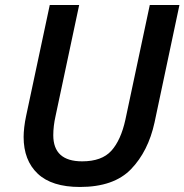

<svg xmlns="http://www.w3.org/2000/svg" viewBox="-20 -734 734 764"><path d="M298 10Q433 10 501.5 -61Q570 -132 595 -247L694 -714H576L479 -258Q461 -176 423 -134Q385 -92 307 -92Q192 -92 192 -196Q192 -232 201 -272L295 -714H178L84 -273Q79 -250 76.5 -228Q74 -206 74 -189Q74 -96 130 -43Q186 10 298 10Z"/></svg>

Font: Noto Sans UI Medium
Style: Italic
Weight: 500
Italic angle: -12°
Designer: Monotype Design Team
Foundry: Monotype Imaging Inc.
Version: Version 1.901